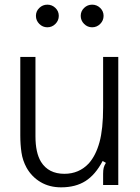

<svg xmlns="http://www.w3.org/2000/svg" viewBox="-20 -793 598 823"><path d="M94 -74Q77 -105 72 -139.5Q67 -174 67 -212V-549H132V-209Q132 -138 156 -99Q188 -48 256 -48Q319 -48 361 -93Q391 -127 406.5 -183.5Q422 -240 422 -332V-549H487V0H422V-48Q422 -64 424.5 -74Q427 -84 434 -95L420 -103Q389 -44 346.5 -17Q304 10 242 10Q192 10 154 -12.5Q116 -35 94 -74ZM134 -725Q134 -745 148.5 -759Q163 -773 183 -773Q203 -773 217.5 -759Q232 -745 232 -725Q232 -705 217.5 -690.5Q203 -676 183 -676Q163 -676 148.5 -690.5Q134 -705 134 -725ZM326 -725Q326 -745 340.5 -759Q355 -773 375 -773Q395 -773 409.5 -759Q424 -745 424 -725Q424 -705 409.5 -690.5Q395 -676 375 -676Q355 -676 340.5 -690.5Q326 -705 326 -725Z"/></svg>

Font: Open Sauce Sans Light
Style: Regular
Weight: 300
Designer: Alfredo Marco Pradil
Foundry: Creative Sauce Fz LLC
Version: Version 1.477